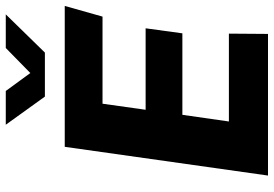

<svg xmlns="http://www.w3.org/2000/svg" viewBox="-158 -766 925 648"><g transform="rotate(-90 304.0 -442.5)"><path d="M35 0 132 -686H607.5L571.5 -558.5H277.5L257 -413H532L515 -289H240L217.5 -132H514L513 0ZM301.5 -753 206.5 -885H320.5L395 -783H361.5L465.5 -885H579L450 -753Z"/></g></svg>

Font: Chivo Mono Medium
Style: Italic
Weight: 500
Italic angle: -8.05°
Monospace: yes
Designer: Hector Gatti
Foundry: Omnibus-Type
Version: Version 1.008